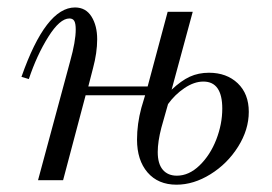

<svg xmlns="http://www.w3.org/2000/svg" viewBox="-20 -488 738 520"><path d="M444.8 -245.1Q470.7 -269.5 494.1 -280.3Q517.6 -291 545.9 -291Q593.8 -291 623.8 -262.5Q653.8 -233.9 653.8 -185.1Q653.8 -136.7 624.8 -90.6Q595.7 -44.4 550 -16.1Q504.4 12.2 458 12.2Q408.2 12.2 379.6 -21Q351.1 -54.2 351.1 -109.9Q351.1 -152.3 362.8 -195.8L373 -230H211.9L150.9 0H83L169.9 -321.8Q185.1 -376 185.1 -408.2Q185.1 -424.3 181.2 -431.2Q177.2 -438 168 -438Q142.1 -438 110.8 -388.2Q79.6 -338.4 58.1 -273.9L38.1 -279.8Q104 -467.8 183.1 -467.8Q212.4 -467.8 227.8 -443.1Q243.2 -418.5 243.2 -381.8Q243.2 -345.2 231.9 -303.2L219.2 -253.9H379.9L434.1 -456.1H502ZM435.1 -206.1 417 -142.1Q407.2 -104.5 407.2 -76.2Q407.2 -44.4 420.9 -28.3Q434.6 -12.2 459 -12.2Q491.7 -12.2 520.5 -40Q549.3 -67.9 565.7 -109.9Q582 -151.9 582 -193.8Q582 -267.1 530.8 -267.1Q505.9 -267.1 479.7 -249.5Q453.6 -231.9 435.1 -206.1Z"/></svg>

Font: Flanker Steampunk
Style: Italic
Weight: 400
Italic angle: -12°
Designer: Alexey Kryukov, Leonardo Di Lena
Foundry: Alexey Kryukov, Leonardo Di Lena
Version: 1.210